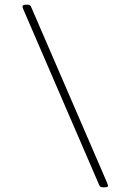

<svg xmlns="http://www.w3.org/2000/svg" viewBox="-20 -723 546 819"><path d="M420 76Q411 76 408 73Q405 70 403 66L80 -682Q76 -691 76 -695Q76 -703 91 -703H95Q105 -703 108 -700.5Q111 -698 113 -693L437 57Q441 67 441 69Q441 76 424 76Z"/></svg>

Font: Asap Expanded Expanded Thin
Style: Italic
Weight: 100
Width: 7
Italic angle: -6°
Designer: Pablo Cosgaya
Foundry: Omnibus-Type
Version: Version 3.001; ttfautohint (v1.8.4.7-5d5b)